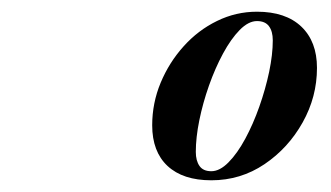

<svg xmlns="http://www.w3.org/2000/svg" viewBox="-20 -783 566 328"><path d="M341 -475Q292.5 -475 266.2 -499.5Q240 -524 240 -569Q240 -607 254.5 -641.8Q269 -676.5 293.8 -704Q318.5 -731.5 350.8 -747.2Q383 -763 419 -763Q468 -763 494.8 -737.5Q521.5 -712 521.5 -667Q521.5 -617.5 497 -573.8Q472.5 -530 431.8 -502.5Q391 -475 341 -475ZM341 -490.5Q355.5 -490.5 370.5 -505.8Q385.5 -521 399 -546Q412.5 -571 423 -600.8Q433.5 -630.5 439.8 -660.2Q446 -690 446 -714Q446 -729.5 439.5 -738.2Q433 -747 419 -747Q404.5 -747 389.5 -731.8Q374.5 -716.5 361 -691.5Q347.5 -666.5 337 -636.8Q326.5 -607 320.5 -577.5Q314.5 -548 314.5 -523.5Q314.5 -508.5 320.8 -499.5Q327 -490.5 341 -490.5Z"/></svg>

Font: Bodoni Moda 9pt
Style: Bold Italic
Weight: 700
Italic angle: -13°
Designer: Owen Earl
Foundry: indestructible type
Version: Version 2.004